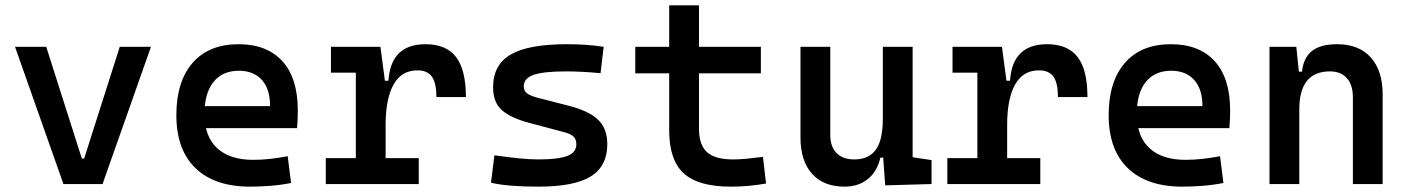

<svg xmlns="http://www.w3.org/2000/svg" viewBox="-20 -694 5313 724"><path d="M219.2 0 36.6 -517.6H154.3L288.6 -96.2H297.4L431.6 -517.6H549.3L366.7 0Z M922.9 9.8Q789.6 9.8 717.3 -59.8Q645 -129.4 645 -259.8Q645 -386.7 706.3 -457Q767.6 -527.3 879.9 -527.3Q986.3 -527.3 1044.7 -463.4Q1103 -399.4 1103 -277.3Q1103 -242.2 1100.1 -210.9H731.9V-293.9H998.5Q998.5 -358.4 967.3 -392.8Q936 -427.2 880.9 -427.2Q818.8 -427.2 784.9 -384.8Q751 -342.3 751 -264.6Q751 -179.7 798.6 -135.5Q846.2 -91.3 934.6 -91.3Q967.3 -91.3 999.5 -95Q1031.7 -98.6 1064.9 -105L1077.6 -3.9Q1030.8 4.9 991.7 7.3Q952.6 9.8 922.9 9.8Z M1434.1 -222.7 1403.8 -389.6H1444.8Q1453.6 -527.3 1584.5 -527.3Q1662.6 -527.3 1699.7 -479Q1736.8 -430.7 1736.8 -328.1H1625.5Q1625.5 -381.3 1608.6 -405Q1591.8 -428.7 1554.2 -428.7Q1493.7 -428.7 1463.9 -375Q1434.1 -321.3 1434.1 -222.7ZM1208.5 0V-97.7H1559.1V0ZM1321.8 0V-517.6H1414.6L1434.1 -369.1V0ZM1228 -419.9V-517.6H1407.7L1417.5 -419.9Z M2010.7 9.8Q1952.1 9.8 1909.2 6.3Q1866.2 2.9 1831.5 -4.9L1844.2 -108.4Q1898.9 -100.6 1939 -96.7Q1979 -92.8 2010.7 -92.8Q2085.9 -92.8 2119.6 -106.2Q2153.3 -119.6 2153.3 -149.4Q2153.3 -169.4 2142.3 -179.4Q2131.3 -189.5 2108.4 -195.3L1974.6 -231Q1905.3 -249.5 1872.3 -278.8Q1839.4 -308.1 1839.4 -365.2Q1839.4 -449.7 1906 -488.5Q1972.7 -527.3 2117.2 -527.3Q2153.3 -527.3 2186.8 -525.1Q2220.2 -522.9 2256.3 -517.6L2244.6 -418Q2203.6 -421.9 2172.4 -423.3Q2141.1 -424.8 2114.3 -424.8Q2030.3 -424.8 1992.7 -411.9Q1955.1 -398.9 1955.1 -369.1Q1955.1 -350.1 1968.5 -341.1Q1981.9 -332 2009.8 -324.7L2120.1 -296.4Q2197.3 -277.3 2233.6 -244.1Q2270 -210.9 2270 -150.4Q2270 -67.4 2207.8 -28.8Q2145.5 9.8 2010.7 9.8Z M2735.4 9.8Q2612.8 9.8 2558.1 -40.5Q2503.4 -90.8 2503.4 -201.7V-283.2H2615.7V-208.5Q2615.7 -147.9 2645.8 -120.4Q2675.8 -92.8 2745.1 -92.8Q2769 -92.8 2795.9 -95.5Q2822.8 -98.1 2856.9 -102.5L2868.7 -2Q2835 3.9 2803.2 6.8Q2771.5 9.8 2735.4 9.8ZM2503.4 -246.6V-673.8H2615.7V-246.6ZM2375.5 -417.5V-517.6H2849.1V-417.5Z M3164.6 9.8Q3085.4 9.8 3042 -38.8Q2998.5 -87.4 2998.5 -175.8V-517.6H3110.8V-185.5Q3110.8 -141.1 3134.5 -116.9Q3158.2 -92.8 3201.2 -92.8Q3254.9 -92.8 3282 -128.7Q3309.1 -164.6 3309.1 -249L3335.4 -99.6H3299.8Q3287.6 -46.9 3252.2 -18.6Q3216.8 9.8 3164.6 9.8ZM3317.9 4.9 3309.1 -119.1V-210H3421.4V-101.1L3492.7 -90.3V0ZM3309.1 -146.5V-517.6H3421.4V-175.8Z M3777.8 -222.7 3747.6 -389.6H3788.6Q3797.4 -527.3 3928.2 -527.3Q4006.3 -527.3 4043.5 -479Q4080.6 -430.7 4080.6 -328.1H3969.2Q3969.2 -381.3 3952.4 -405Q3935.5 -428.7 3897.9 -428.7Q3837.4 -428.7 3807.6 -375Q3777.8 -321.3 3777.8 -222.7ZM3552.2 0V-97.7H3902.8V0ZM3665.5 0V-517.6H3758.3L3777.8 -369.1V0ZM3571.8 -419.9V-517.6H3751.5L3761.2 -419.9Z M4438.5 9.8Q4305.2 9.8 4232.9 -59.8Q4160.6 -129.4 4160.6 -259.8Q4160.6 -386.7 4221.9 -457Q4283.2 -527.3 4395.5 -527.3Q4502 -527.3 4560.3 -463.4Q4618.7 -399.4 4618.7 -277.3Q4618.7 -242.2 4615.7 -210.9H4247.6V-293.9H4514.2Q4514.2 -358.4 4482.9 -392.8Q4451.7 -427.2 4396.5 -427.2Q4334.5 -427.2 4300.5 -384.8Q4266.6 -342.3 4266.6 -264.6Q4266.6 -179.7 4314.2 -135.5Q4361.8 -91.3 4450.2 -91.3Q4482.9 -91.3 4515.1 -95Q4547.4 -98.6 4580.6 -105L4593.3 -3.9Q4546.4 4.9 4507.3 7.3Q4468.3 9.8 4438.5 9.8Z M5081.5 0V-327.1Q5081.5 -374 5058.8 -399.4Q5036.1 -424.8 4994.6 -424.8Q4879.4 -424.8 4879.4 -281.2L4849.1 -423.8H4889.6Q4895 -476.1 4927.2 -501.7Q4959.5 -527.3 5022 -527.3Q5104 -527.3 5148.9 -477.5Q5193.8 -427.7 5193.8 -336.9V0ZM4767.1 0V-517.6H4868.2L4879.4 -408.2V0Z"/></svg>

Font: Cascadia Mono Medium
Style: Regular
Weight: 500
Monospace: yes
Designer: Aaron Bell
Foundry: Saja Typeworks
Version: Version 2407.024